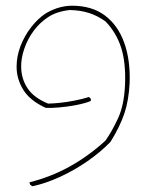

<svg xmlns="http://www.w3.org/2000/svg" viewBox="-20 -536 532 671"><path d="M93 115 85 109 83 101Q227 66 348 -44Q371 -76 392.5 -122.5Q414 -169 417 -241Q420 -317 403.5 -369Q387 -421 349 -461Q321 -481 291.5 -490.5Q262 -500 224 -501Q178 -496 148 -476Q118 -456 99 -430Q77 -401 65 -366Q53 -331 54 -300Q55 -259 77 -226.5Q99 -194 148 -174Q163 -174 188 -176.5Q213 -179 241 -184.5Q269 -190 291 -197L298 -190L297 -183Q278 -175 247 -169Q216 -163 186.5 -160.5Q157 -158 140 -159Q85 -184 61.5 -222Q38 -260 38 -303Q38 -339 51.5 -374.5Q65 -410 88.5 -440.5Q112 -471 141 -490Q166 -504 188 -510Q210 -516 232 -516Q301 -516 346.5 -482Q392 -448 414 -387Q436 -326 433 -246Q430 -185 414.5 -139Q399 -93 366 -40Q331 -4 285.5 27.5Q240 59 190 82Q140 105 93 115Z"/></svg>

Font: Labrada Thin
Style: Regular
Weight: 100
Designer: Mercedes Jáuregui
Foundry: Omnibus-Type Team
Version: Version 1.000; ttfautohint (v1.8.4.7-5d5b)